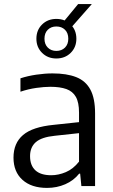

<svg xmlns="http://www.w3.org/2000/svg" viewBox="-20 -910 555 939"><path d="M210 9Q133.5 9 89.8 -30.5Q46 -70 46 -139Q46 -210 92.8 -249.8Q139.5 -289.5 243 -299.5L388.5 -315L396 -262L248 -246Q183.5 -239.5 155.2 -214.8Q127 -190 127 -146.5Q127 -101 153 -77Q179 -53 230.5 -53Q266 -53 302 -68.2Q338 -83.5 366.5 -119.5V-359Q366.5 -409 351 -436.2Q335.5 -463.5 304.5 -474.5Q273.5 -485.5 226.5 -485.5Q196 -485.5 157.2 -480Q118.5 -474.5 80 -461.5V-527Q115 -538.5 157.2 -544.8Q199.5 -551 237 -551Q306 -551 352.2 -533Q398.5 -515 421.8 -472.2Q445 -429.5 445 -355.5V0H378L372 -60.5H367Q340.5 -27 299.2 -9Q258 9 210 9ZM255.5 -624Q213.5 -624 185.8 -651.5Q158 -679 158 -720.5Q158 -763 185.8 -790.2Q213.5 -817.5 255.5 -817.5Q298 -817.5 325.8 -790.2Q353.5 -763 353.5 -720.5Q353.5 -679 325.8 -651.5Q298 -624 255.5 -624ZM255.5 -661Q281.5 -661 297.8 -677.2Q314 -693.5 314 -720.5Q314 -748.5 297.8 -764.5Q281.5 -780.5 255.5 -780.5Q230 -780.5 213.8 -764.5Q197.5 -748.5 197.5 -720.5Q197.5 -693.5 213.8 -677.2Q230 -661 255.5 -661ZM323.5 -770 282.5 -793.5 362 -890H429Z"/></svg>

Font: Encode Sans Condensed Thin
Style: Regular
Weight: 400
Version: Version 3.002